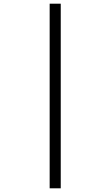

<svg xmlns="http://www.w3.org/2000/svg" viewBox="-20 -780 599 1040"><path d="M249 240V-760H309V240Z"/></svg>

Font: Noto Serif Yezidi
Style: Regular
Weight: 400
Designer: Dalton Maag Ltd
Foundry: Dalton Maag Ltd
Version: Version 1.001; ttfautohint (v1.8.4.7-5d5b)